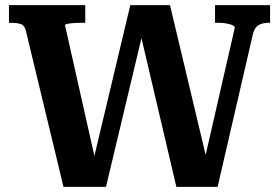

<svg xmlns="http://www.w3.org/2000/svg" viewBox="-20 -730 1091 750"><path d="M15 -710H313V-641H298Q284 -641 269 -640Q254 -639 244 -637Q234 -635 234 -631L355 -93L343 -97L489 -710H644L790 -97L776 -93L897 -621Q897 -628 887.5 -632Q878 -636 863.5 -638.5Q849 -641 834 -641H820V-710H1035V-641H1029Q1005 -641 989.5 -631.5Q974 -622 968 -597L830 0H669L526 -609L539 -608L394 0H228L81 -610Q76 -631 61 -636Q46 -641 22 -641H15Z"/></svg>

Font: Roboto Serif 20pt SemiBold
Style: Regular
Weight: 600
Version: Version 1.008